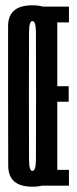

<svg xmlns="http://www.w3.org/2000/svg" viewBox="-20 -700 292 724"><path d="M102 4Q193.5 4 194 -74.5Q194.5 -153 194.5 -337.5Q194.5 -521.5 194 -600.8Q193.5 -680 102 -680Q10.5 -680 10.5 -601.5Q10.5 -523 10.5 -337.5Q10.5 -153 11 -74.5Q11.5 4 102 4ZM102 -55.5Q90 -55.5 89.5 -97.2Q89 -139 89 -337.5Q89 -538 89.5 -579.2Q90 -620.5 102 -620.5Q115 -620.5 115.5 -579.2Q116 -538 116 -337.5Q116 -139 115.5 -97.2Q115 -55.5 102 -55.5ZM117 0H240V-59.5H196V-316.5H239V-375H196V-615.5H240V-675H117Z"/></svg>

Font: Anybody UltraCondensed
Style: Regular
Weight: 400
Width: 1
Version: Version 1.113;gftools[0.9.25]